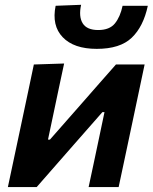

<svg xmlns="http://www.w3.org/2000/svg" viewBox="-20 -760 620 780"><path d="M12 0Q23.5 -54.5 34.2 -104.5Q45 -154.5 58 -216.5L68.5 -266Q84 -338 95 -391Q106 -444 117.5 -498L240.5 -502Q230 -453 220 -406.2Q210 -359.5 197 -297L175 -193H183L303 -329.5Q338.5 -370 376 -412.8Q413.5 -455.5 451 -498H567.5Q556 -443.5 545 -391.5Q534 -339.5 518.5 -266L508 -216.5Q495 -155 484.2 -104.2Q473.5 -53.5 462 0H340Q351 -51 360.8 -97.2Q370.5 -143.5 382.5 -200L404.5 -304.5H396L280.5 -173Q243 -130 205 -86.8Q167 -43.5 129 0ZM373 -561.5Q280 -561.5 234.8 -608.8Q189.5 -656 206 -736.5L309.5 -740.5Q299 -692.5 316 -665.2Q333 -638 379 -638Q425 -638 446.8 -664.8Q468.5 -691.5 478 -736.5H580.5Q562.5 -652 515.2 -606.8Q468 -561.5 373 -561.5Z"/></svg>

Font: Commissioner SemiBold
Style: Italic
Weight: 600
Italic angle: -12°
Designer: Kostas Bartsokas
Foundry: Kostas Bartsokas
Version: Version 1.000; ttfautohint (v1.8.3)